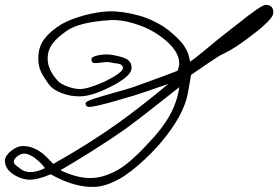

<svg xmlns="http://www.w3.org/2000/svg" viewBox="-21 -743 1132 781"><path d="M1090.8 -691.9Q1090.8 -684.6 1085.4 -675.5Q1080.1 -666.5 1067.9 -654.5Q1055.7 -642.6 1046.1 -633.8Q1036.6 -625 1017.1 -610.1Q997.6 -595.2 990 -589.4Q982.4 -583.5 961.9 -568.8Q920.9 -539.1 873 -517.1Q828.1 -488.3 755.9 -438Q755.4 -436 750.7 -406.5Q746.1 -377 743.2 -363.8Q726.6 -272.5 630.9 -160.2Q610.8 -137.2 590.8 -116.9Q570.8 -96.7 542 -71.5Q513.2 -46.4 486.1 -28.3Q459 -10.3 427 2.7Q395 15.6 366.2 17.1Q284.2 21.5 185.1 -34.2Q129.9 -10.3 95.2 -12.2Q69.3 -13.7 44.9 -26.9Q-1 -51.3 -1 -89.8Q-1 -108.4 23.4 -128.7Q47.9 -148.9 73.2 -148.9Q110.8 -148.9 147.9 -122.1Q165 -109.4 195.8 -76.2Q339.8 -156.7 461.9 -244.1Q555.7 -311.5 664.1 -401.9Q558.6 -365.2 532.2 -356.9Q523.9 -354.5 506.8 -349.4Q489.7 -344.2 480.2 -341.6Q470.7 -338.9 454.8 -334.2Q439 -329.6 429.2 -326.9Q419.4 -324.2 406.2 -320.8Q393.1 -317.4 384.5 -315.4Q376 -313.5 366.7 -311.5Q357.4 -309.6 351.1 -308.8Q344.7 -308.1 340.8 -308.1Q335.9 -308.1 331.5 -311.5Q327.1 -314.9 327.1 -323.2Q327.1 -330.1 357.2 -340.1Q387.2 -350.1 441.7 -365.2Q496.1 -380.4 522.9 -389.2Q682.6 -446.8 701.2 -455.1Q708 -472.7 708 -484.9Q708 -540.5 631.8 -595.2Q586.9 -628.4 525.9 -647Q470.7 -664.1 426.8 -661.1Q300.8 -653.3 250 -617.2Q214.4 -592.8 193.8 -566.9Q173.3 -541 172.9 -505.9Q171.9 -458.5 217.8 -410.2Q227.5 -401.4 253.9 -391.1Q280.3 -380.9 304.2 -380.9Q336.4 -380.9 399.9 -409.2Q433.6 -424.8 456.3 -440.4Q479 -456.1 479 -465.8Q479 -473.6 473.9 -478Q468.8 -482.4 462.6 -483.6Q456.5 -484.9 445.8 -486.1Q435.1 -487.3 430.2 -488.8Q418 -492.2 394 -488.8Q370.1 -485.4 360.8 -486.8Q351.1 -487.8 351.1 -502.9Q351.1 -513.2 382.3 -518.8Q413.6 -524.4 439 -519Q440.9 -518.6 450.4 -516.6Q460 -514.6 462.6 -513.9Q465.3 -513.2 473.4 -511Q481.4 -508.8 484.4 -507.3Q487.3 -505.9 493.4 -502.9Q499.5 -500 502 -497.1Q504.4 -494.1 507.8 -490Q511.2 -485.8 512.5 -481Q513.7 -476.1 514.2 -470.2Q515.6 -449.7 491 -429Q466.3 -408.2 422.9 -387.2Q350.6 -351.1 303.2 -351.1Q265.1 -350.6 230 -364.3Q194.8 -377.9 179.2 -397.9Q155.3 -430.2 144.8 -453.4Q134.3 -476.6 134.8 -507.8Q135.3 -553.2 159.9 -585.2Q184.6 -617.2 230 -645Q267.6 -666 322.3 -680.7Q377 -695.3 421.9 -696.8Q478 -698.2 545.9 -679.2Q577.1 -670.9 615.2 -651.4Q653.3 -631.8 680.2 -606.9Q701.7 -588.4 715.3 -572.8Q729 -557.1 738.8 -537.1Q746.1 -524.9 752 -492.2Q776.9 -508.8 816.9 -542.5Q856.9 -576.2 868.2 -585Q885.7 -598.1 940.4 -641.6Q995.1 -685.1 1022.7 -704.1Q1050.3 -723.1 1060.1 -723.1Q1090.8 -723.1 1090.8 -691.9ZM708 -388.2Q699.7 -382.3 619.4 -318.4Q539.1 -254.4 490.2 -219.2Q425.8 -173.8 348.6 -125.5Q271.5 -77.1 225.1 -50.8Q248.5 -38.1 284.9 -27.6Q321.3 -17.1 356 -19Q385.3 -20.5 414.3 -31.5Q443.4 -42.5 465.6 -56.2Q487.8 -69.8 515.4 -94.2Q543 -118.7 559.8 -136.5Q576.7 -154.3 604 -184.1Q677.7 -266.6 699.2 -345.2Q707 -373.5 708 -388.2ZM162.1 -59.1Q144.5 -81.5 129.9 -92.8Q119.1 -103 104 -110.6Q88.9 -118.2 76.2 -118.2Q62 -117.2 48.3 -106.4Q34.7 -95.7 35.2 -85Q35.2 -79.6 39.3 -74.7Q43.5 -69.8 56.2 -61Q74.7 -44.4 98.1 -43Q126 -41.5 162.1 -59.1Z"/></svg>

Font: Gogol
Style: Regular
Weight: 400
Italic angle: -48°
Designer: Gennady Fridman
Foundry: ParaType Ltd
Version: Version 1.001